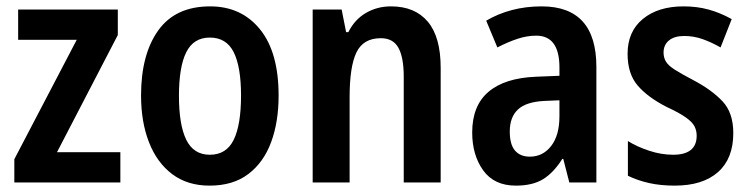

<svg xmlns="http://www.w3.org/2000/svg" viewBox="-20 -573 2356 603"><path d="M358 0H25V-73L221 -448H37V-543H350V-463L159 -95H358Z M855 -273Q855 -190 831.5 -126.5Q808 -63 760 -26.5Q712 10 638 10Q569 10 521 -26Q473 -62 448 -126Q423 -190 423 -273Q423 -402 477 -477.5Q531 -553 640 -553Q738 -553 796.5 -481Q855 -409 855 -273ZM542 -272Q542 -181 565 -134Q588 -87 639 -87Q691 -87 714 -134Q737 -181 737 -273Q737 -363 714 -409Q691 -455 639 -455Q588 -455 565 -409Q542 -363 542 -272Z M1208 -553Q1283 -553 1323.5 -505Q1364 -457 1364 -360V0H1248V-332Q1248 -392 1231.5 -422.5Q1215 -453 1176 -453Q1121 -453 1099.5 -408.5Q1078 -364 1078 -268V0H962V-543H1053L1067 -472H1074Q1094 -512 1129.5 -532.5Q1165 -553 1208 -553Z M1681 -553Q1853 -553 1853 -363V0H1768L1749 -74H1746Q1719 -31 1686 -10.5Q1653 10 1600 10Q1532 10 1497.5 -38Q1463 -86 1463 -157Q1463 -241 1514 -284.5Q1565 -328 1663 -332L1737 -335V-361Q1737 -461 1664 -461Q1635 -461 1605 -451Q1575 -441 1542 -424L1507 -508Q1544 -530 1588 -541.5Q1632 -553 1681 -553ZM1689 -256Q1632 -253 1606.5 -229Q1581 -205 1581 -160Q1581 -119 1597.5 -100Q1614 -81 1644 -81Q1685 -81 1711 -114.5Q1737 -148 1737 -208V-258Z M2283 -155Q2283 -75 2235 -32.5Q2187 10 2099 10Q2055 10 2019 2Q1983 -6 1952 -21V-130Q1981 -112 2019 -99.5Q2057 -87 2094 -87Q2168 -87 2168 -147Q2168 -163 2161 -176.5Q2154 -190 2133.5 -204.5Q2113 -219 2074 -237Q2015 -267 1983 -304Q1951 -341 1951 -404Q1951 -474 1999 -513.5Q2047 -553 2127 -553Q2169 -553 2205.5 -543Q2242 -533 2278 -513L2243 -424Q2215 -440 2187 -450Q2159 -460 2129 -460Q2098 -460 2081 -446Q2064 -432 2064 -408Q2064 -392 2071.5 -379.5Q2079 -367 2099.5 -354Q2120 -341 2158 -321Q2215 -291 2249 -255Q2283 -219 2283 -155Z"/></svg>

Font: Noto Sans Myanmar Condensed SemiBold
Style: Regular
Weight: 600
Width: 3
Designer: Monotype Design Team
Foundry: Monotype Imaging Inc.
Version: Version 2.107; ttfautohint (v1.8.4.7-5d5b)